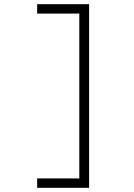

<svg xmlns="http://www.w3.org/2000/svg" viewBox="-20 -790 640 920"><path d="M407 110V-770H158V-725H360V65H158V110Z"/></svg>

Font: M PLUS Code Latin 60 Light
Style: Regular
Weight: 300
Width: 7
Monospace: yes
Designer: Coji Morishita
Foundry: UNDERFOREST DESIGN
Version: Version 1.005; ttfautohint (v1.8.3)